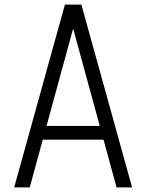

<svg xmlns="http://www.w3.org/2000/svg" viewBox="-20 -820 640 840"><path d="M42 0 264 -800H336L558 0H490L300 -695L110 0ZM136 -209 152 -269H448L464 -209Z"/></svg>

Font: Victor Mono Light
Style: Regular
Weight: 300
Monospace: yes
Designer: Rune Bjørnerås
Version: Version 1.561;gftools[0.9.30]